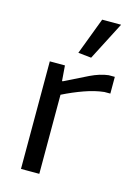

<svg xmlns="http://www.w3.org/2000/svg" viewBox="-121 -866 659 931"><g transform="rotate(15 208.5 -400.5)"><path d="M203 -616 273 -801H368L269 -609ZM80 -540H156L162 -463H166Q235 -498 283 -521Q331 -544 373 -549H404V-465H374Q328 -460 276 -441.5Q224 -423 172 -397V0H80Z"/></g></svg>

Font: Encode Sans Wide
Style: Regular
Weight: 400
Designer: Pablo Impallari, Andres Torresi
Foundry: Pablo Impallari, Andres Torresi
Version: Version 1.000; ttfautohint (v1.00) -l 8 -r 50 -G 200 -x 14 -